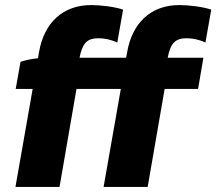

<svg xmlns="http://www.w3.org/2000/svg" viewBox="-20 -738 854 758"><path d="M61 -494 42 -387H109L41 0H215L282 -387H457L389 0H563L630 -387H762L783 -510H642C653 -566 671 -587 716 -587C740 -587 766 -582 791 -570L814 -700C782 -711 726 -718 688 -718C576 -718 502 -648 482 -532L478 -510H294C305 -566 323 -587 368 -587C392 -587 418 -582 443 -570L466 -700C434 -711 378 -718 340 -718C228 -718 154 -648 134 -532L130 -508C105 -506 79 -500 61 -494Z"/></svg>

Font: Fixel Display 20240404 ExBold
Style: Italic
Weight: 800
Italic angle: -10°
Designer: AlfaBravo + MacPaw
Foundry: Kyrylo Tkachov, Marchela Mozhyna, Serhii Makarenko, Maria Weinstein, Zakhar Kryvoshyya
Version: Version 1.211;Glyphs 3.2 (3225)